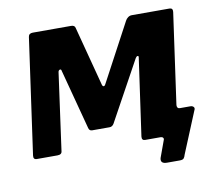

<svg xmlns="http://www.w3.org/2000/svg" viewBox="-73 -616 926 813"><g transform="rotate(-10 390.0 -209.5)"><path d="M582 111Q552 111 558 87L585 13Q587 8 583.5 4Q580 0 573 0H535L542 -107H658L663 -124Q662 -107 675 -107H720Q729 -107 734 -101.5Q739 -96 734 -87L661 90Q658 101 653.5 106Q649 111 636 111ZM41 0Q26 0 28 -17L98 -515Q100 -530 117 -530H282Q298 -530 300 -517L367 -262Q369 -255 373.5 -254.5Q378 -254 382 -262L515 -511Q519 -519 526.5 -524.5Q534 -530 543 -530H705Q720 -530 718 -513L648 -15Q647 0 629 0H507Q492 0 494 -17L541 -349Q542 -356 537 -355.5Q532 -355 528 -348L387 -91Q380 -79 368 -79H293Q281 -79 278 -92L210 -349Q209 -357 203.5 -356Q198 -355 196 -348L150 -15Q149 0 130 0Z"/></g></svg>

Font: Libre Franklin
Style: Bold Italic
Weight: 700
Italic angle: -8°
Designer: Pablo Impallari, Rodrigo Fuenzalida, Nhung Nguyen
Foundry: Impallari Type
Version: Version 3.000